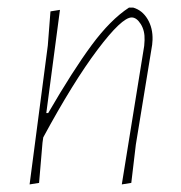

<svg xmlns="http://www.w3.org/2000/svg" viewBox="-20 -482 478 506"><path d="M382 -377 381 -364 338 -101 326 0 301 4 360 -361 361 -376Q362 -401 351 -418.5Q340 -436 327 -436Q301 -436 237 -351Q173 -266 94 -120L92 -106L83 0L58 4L106 -362L113 -452L138 -456L102 -184H107Q172 -296 221.5 -363Q271 -430 320 -462H331Q355 -455 369 -431.5Q383 -408 382 -377Z"/></svg>

Font: Luna Sans Thin
Style: Italic
Weight: 250
Italic angle: -7°
Designer: Juan Pablo del Peral
Foundry: Huerta Tipografica
Version: Version 2.001; ttfautohint (v1.5)